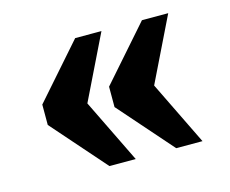

<svg xmlns="http://www.w3.org/2000/svg" viewBox="-68 -570 719 600"><g transform="rotate(-15 291.5 -270.0)"><path d="M434 -63H519L418 -270L519 -477H434L281 -303V-237ZM218 -63H303L202 -270L303 -477H218L65 -303V-237Z"/></g></svg>

Font: Noto Serif Malayalam Black
Style: Regular
Weight: 900
Designer: Indian type Foundry, Jelle Bosma, Monotype Design Team
Foundry: Monotype Imaging Inc.
Version: Version 2.104